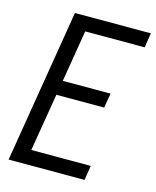

<svg xmlns="http://www.w3.org/2000/svg" viewBox="-111 -812 723 889"><g transform="rotate(15 250.5 -367.5)"><path d="M16 0 137 -735H501L490 -665H205L164 -417H393L381 -347H152L106 -70H391L380 0Z"/></g></svg>

Font: Iosevka Fixed
Style: Italic
Weight: 400
Italic angle: -9°
Monospace: yes
Designer: Belleve Invis
Foundry: Belleve Invis
Version: Version 33.2.4